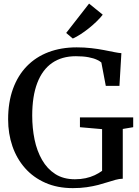

<svg xmlns="http://www.w3.org/2000/svg" viewBox="-20 -1008 752 1040"><path d="M374.5 11Q291 11 225.8 -17.8Q160.5 -46.5 115.5 -97.5Q70.5 -148.5 47.2 -216.2Q24 -284 24 -361.5Q24 -454 50.2 -526.5Q76.5 -599 125.2 -649.2Q174 -699.5 242.5 -725.5Q311 -751.5 395.5 -751.5Q437 -751.5 474.2 -747.2Q511.5 -743 543 -736.8Q574.5 -730.5 598.5 -725.8Q622.5 -721 637.5 -720L627 -543H553L529 -669.5Q522.5 -676 505.2 -684.2Q488 -692.5 459.5 -698Q431 -703.5 391 -703.5Q315 -703.5 262.2 -667Q209.5 -630.5 182 -558.8Q154.5 -487 154.5 -381.5Q154.5 -314 167.2 -252.2Q180 -190.5 207.8 -142Q235.5 -93.5 279.5 -65.2Q323.5 -37 386 -37Q417 -37 443.8 -42.8Q470.5 -48.5 492.8 -59Q515 -69.5 533 -82.5V-308.5L413 -319V-372H701.5V-319L645 -309.5V-40Q626 -39.5 605.8 -34Q585.5 -28.5 562.5 -21Q539.5 -13.5 511.8 -6.2Q484 1 450 6Q416 11 374.5 11ZM374 -799.5 338.5 -829.5 462.5 -988.5 536.5 -928.5Q523 -911 503.5 -892Q484 -873 461.5 -855Q439 -837 416.5 -822.5Q394 -808 375 -799.5Z"/></svg>

Font: Merriweather 48pt Medium
Style: Regular
Weight: 500
Version: Version 2.100